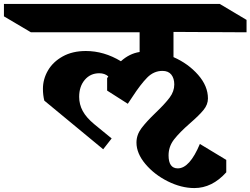

<svg xmlns="http://www.w3.org/2000/svg" viewBox="-146 -806 1272 975"><path d="M735 -516Q810 -483 860 -426Q910 -369 910 -306Q910 -275 887.5 -247.5Q865 -220 820 -181Q766 -134 738 -98Q710 -62 710 -17Q710 49 757 49Q817 49 869 -75L1003 6V69Q931 149 841 149Q775 149 706.5 115Q638 81 592.5 27Q547 -27 547 -82Q547 -121 572 -154.5Q597 -188 645 -234Q692 -279 715.5 -310.5Q739 -342 739 -377Q739 -408 724 -427Q709 -446 679 -446Q635 -446 601.5 -412Q568 -378 527 -315Q515 -296 503 -279L398 -346V-409L404 -418Q386 -434 358 -434Q313 -434 284.5 -400.5Q256 -367 256 -314Q256 -276 274 -242.5Q292 -209 333 -175L421 -103L378 -48L79 -295Q72 -323 72 -355Q72 -404 97.5 -448Q123 -492 172.5 -519.5Q222 -547 290 -547Q382 -547 468 -495Q511 -534 563 -542V-642H11L-126 -723V-786H970L1106 -705V-642L735 -644Z"/></svg>

Font: Inknut Antiqua
Style: Bold
Weight: 700
Designer: Claus Eggers Sørensen
Foundry: Claus Eggers Sørensen
Version: Version 1.003; ttfautohint (v1.8.2) -l 8 -r 50 -G 200 -x 14 